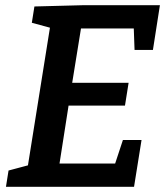

<svg xmlns="http://www.w3.org/2000/svg" viewBox="-20 -722 639 742"><path d="M500 -529 497 -612H293L259 -402H477L463 -314H245L210 -90H425L455 -181H527L498 0H3L13 -63L88 -83L173 -615L103 -634L113 -697L305 -702H598L571 -529Z"/></svg>

Font: Bitter Pro SemiBold
Style: Italic
Weight: 600
Italic angle: -9°
Designer: Sol Matas, and Bitter project Authors
Foundry: Sol Matas
Version: Version 1.010